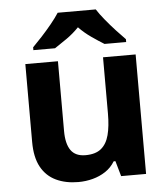

<svg xmlns="http://www.w3.org/2000/svg" viewBox="-54 -815 765 874"><g transform="rotate(-5 328.5 -378.0)"><path d="M579 -546V0H465L445 -70H437Q420 -42 393.5 -24.5Q367 -7 335 1.5Q303 10 269 10Q211 10 167 -11Q123 -32 99 -76Q75 -120 75 -190V-546H224V-227Q224 -169 245 -139Q266 -109 312 -109Q358 -109 383.5 -130Q409 -151 419.5 -191Q430 -231 430 -289V-546ZM416 -766Q430 -744 452.5 -716.5Q475 -689 499 -663Q523 -637 541 -619V-606H442Q416 -622 385 -643.5Q354 -665 328 -692Q302 -665 272 -644Q242 -623 216 -606H117V-619Q136 -638 159.5 -663.5Q183 -689 205.5 -716.5Q228 -744 242 -766Z"/></g></svg>

Font: Noto Sans Sinhala
Style: Regular
Weight: 400
Designer: Jelle Bosma - Monotype Design Team
Foundry: Monotype Imaging Inc.
Version: Version 2.006